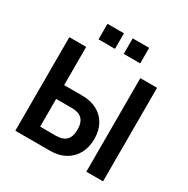

<svg xmlns="http://www.w3.org/2000/svg" viewBox="-198 -1079 1225 1253"><g transform="rotate(30 414.5 -452.5)"><path d="M84 0V-705H211V-417H347Q411 -417 458.5 -392Q506 -367 532 -320.5Q558 -274 558 -211Q558 -147 531.5 -99.5Q505 -52 457.5 -26Q410 0 346 0ZM211 -104H328Q381 -104 406.5 -129.5Q432 -155 432 -209Q432 -263 406 -288Q380 -313 329 -313H211ZM619 0V-705H745V0ZM446 -788V-905H570V-788ZM256 -788V-905H380V-788Z"/></g></svg>

Font: Nunito Sans 7pt Condensed
Style: Bold
Weight: 700
Width: 3
Designer: Vernon Adams
Foundry: Vernon Adams
Version: Version 3.101;gftools[0.9.27]